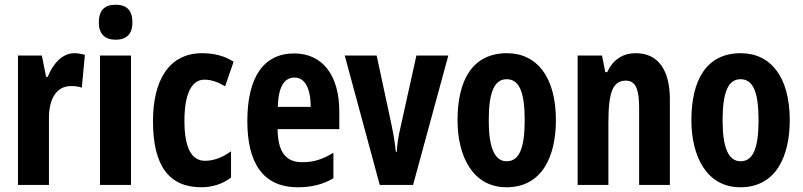

<svg xmlns="http://www.w3.org/2000/svg" viewBox="-20 -782 3396 812"><path d="M294 -557C242 -557 202 -509 182 -457H175L157 -547H56V0H187V-279C186 -364 219 -418 280 -418C299 -418 314 -416 326 -411L339 -550C320 -555 307 -557 294 -557Z M469 -762C421 -762 398 -737 398 -687C398 -639 423 -614 469 -614C516 -614 540 -639 540 -687C540 -736 518 -762 469 -762ZM534 -547H403V0H534Z M832 10C877 10 922 -4 957 -31V-142C921 -116 884 -102 847 -102C789 -102 760 -158 760 -271C760 -384 790 -445 844 -445C874 -445 902 -435 932 -417L968 -521C930 -545 888 -557 835 -557C691 -557 627 -437 627 -270C627 -80 695 10 832 10Z M1224 -556C1094 -556 1026 -454 1026 -270C1026 -97 1089 10 1240 10C1297 10 1346 -2 1390 -28V-136C1343 -107 1305 -96 1258 -96C1188 -96 1155 -140 1154 -236H1415V-310C1415 -460 1347 -556 1224 -556ZM1226 -454C1270 -454 1294 -407 1294 -330H1155C1157 -418 1184 -454 1226 -454Z M1586 0H1727L1876 -547H1741L1675 -249C1665 -207 1659 -170 1658 -140H1654C1650 -182 1643 -219 1635 -258L1573 -547H1438Z M2331 -274C2331 -457 2250 -557 2124 -557C1977 -557 1915 -441 1915 -274C1915 -120 1980 10 2122 10C2274 10 2331 -123 2331 -274ZM2047 -273C2047 -391 2070 -447 2123 -447C2177 -447 2199 -390 2199 -274C2199 -158 2177 -100 2123 -100C2071 -100 2047 -159 2047 -273Z M2669 -557C2613 -557 2572 -529 2548 -477H2540L2526 -547H2423V0H2553V-263C2553 -393 2572 -441 2627 -441C2670 -441 2683 -401 2683 -324V0H2813V-362C2813 -489 2761 -557 2669 -557Z M3320 -274C3320 -457 3239 -557 3113 -557C2966 -557 2904 -441 2904 -274C2904 -120 2969 10 3111 10C3263 10 3320 -123 3320 -274ZM3036 -273C3036 -391 3059 -447 3112 -447C3166 -447 3188 -390 3188 -274C3188 -158 3166 -100 3112 -100C3060 -100 3036 -159 3036 -273Z"/></svg>

Font: Noto Sans Hebrew ExtraCondensed
Style: Bold
Weight: 700
Width: 2
Designer: Monotype Design Team
Foundry: Monotype Imaging Inc.
Version: Version 2.004